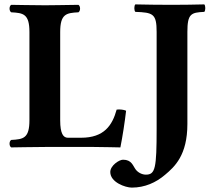

<svg xmlns="http://www.w3.org/2000/svg" viewBox="-20 -669 965 874"><path d="M833 -524C833 -607 850 -612 910 -615C916 -621 916 -643 910 -649C861 -648 820 -647 762 -647C697 -647 646 -648 596 -649C590 -643 590 -621 596 -615C676 -612 693 -607 693 -524V-83C693 97 687 126 644 126C626 126 608 116 598 103C585 86 580 58 540 58C522 58 482 85 482 114C482 161 551 185 580 185C639 185 690 162 731 127C775 90 833 38 833 -105ZM349 -42H289C268 -42 254 -61 254 -121V-523C254 -606 282 -610 337 -613C347 -619 347 -641 337 -647C255 -646 225 -645 185 -645C145 -645 31 -647 31 -647C21 -641 21 -619 31 -613C86 -610 114 -606 114 -523V-122C114 -39 86 -35 31 -32C21 -26 21 -4 31 2C31 2 146 0 185 0H408C437 0 528 2 528 2C538 -48 548 -113 554 -165C544 -170 523 -172 511 -170C491 -98 454 -42 349 -42Z"/></svg>

Font: Libertinus Serif
Style: Bold
Weight: 700
Designer: Philipp H. Poll, Khaled Hosny
Foundry: Caleb Maclennan
Version: Version 7.050;RELEASE